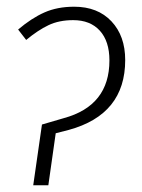

<svg xmlns="http://www.w3.org/2000/svg" viewBox="-20 -552 422 572"><path d="M105 -181 170 -200Q306 -237 306 -372Q306 -429 277.5 -460.5Q249 -492 198 -492Q156 -492 124.5 -477Q93 -462 58 -433L34 -464Q74 -498 112.5 -515Q151 -532 201 -532Q271 -532 312 -488.5Q353 -445 353 -373Q353 -211 185 -165L146 -155L124 0H79Z"/></svg>

Font: Fira Sans Condensed ExtraLight
Style: Italic
Weight: 275
Width: 3
Italic angle: -8°
Designer: Carrois Corporate & Edenspiekermann AG
Foundry: Carrois Corporate GbR & Edenspiekermann AG
Version: Version 4.203